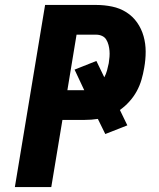

<svg xmlns="http://www.w3.org/2000/svg" viewBox="-20 -755 640 775"><path d="M40 0 162 -735H369Q401 -735 432.5 -728.5Q464 -722 490 -705.5Q516 -689 533.5 -664Q551 -639 559.5 -609Q568 -579 568 -546.5Q568 -514 562 -481Q558 -457 551 -433Q544 -409 532 -387Q520 -365 502.5 -345.5Q485 -326 464 -311L494 -249L405 -214L375 -275Q362 -273 348.5 -272Q335 -271 322 -271H232L187 0ZM252 -391H320L281 -474L369 -509L401 -443Q408 -456 412 -470.5Q416 -485 419 -500Q421 -513 422 -525.5Q423 -538 422 -550Q421 -562 418 -573.5Q415 -585 409 -595Q403 -605 392 -610Q381 -615 369 -615H289Z"/></svg>

Font: Iosevka SS04 Hv Ex Obl
Style: Regular
Weight: 900
Width: 7
Italic angle: -9°
Monospace: yes
Designer: Belleve Invis
Foundry: Belleve Invis
Version: Version 19.0.0; ttfautohint (v1.8.4)